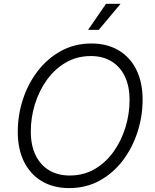

<svg xmlns="http://www.w3.org/2000/svg" viewBox="-20 -962 799 992"><path d="M336.9 9.8Q256.3 9.8 196.8 -25.4Q137.2 -60.5 104.5 -125.7Q71.8 -190.9 71.8 -280.8Q71.8 -366.2 98.1 -447.8Q124.5 -529.3 174.6 -594.5Q224.6 -659.7 294.9 -698.5Q365.2 -737.3 452.6 -737.3Q533.2 -737.3 592.5 -702.1Q651.9 -667 684.3 -602.1Q716.8 -537.1 716.8 -447.3Q716.8 -361.3 690.4 -279.8Q664.1 -198.2 614.5 -132.8Q564.9 -67.4 494.9 -28.8Q424.8 9.8 336.9 9.8ZM339.8 -55.2Q412.1 -55.2 469.5 -88.6Q526.9 -122.1 566.9 -178.5Q606.9 -234.9 628.2 -304.2Q649.4 -373.5 649.4 -444.8Q649.4 -517.6 624.5 -568.4Q599.6 -619.1 554.7 -645.8Q509.8 -672.4 450.2 -672.4Q377.4 -672.4 320.1 -638.9Q262.7 -605.5 222.2 -549.1Q181.6 -492.7 160.4 -423.6Q139.2 -354.5 139.2 -282.7Q139.2 -210.4 164.1 -159.7Q189 -108.9 234.1 -82Q279.3 -55.2 339.8 -55.2ZM435.1 -807.6 527.8 -942.4H603L490.2 -807.6Z"/></svg>

Font: Inter Light
Style: Italic
Weight: 300
Italic angle: -9.3988°
Designer: Rasmus Andersson
Foundry: rsms
Version: Version 4.001;git-66647c0bb